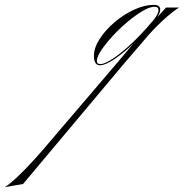

<svg xmlns="http://www.w3.org/2000/svg" viewBox="-430 -264 758 791"><path d="M-18 5Q-43 5 -43 -34Q-43 -67 -19.5 -103.5Q4 -140 41.5 -172Q79 -204 122 -224Q165 -244 204 -244Q230 -244 230 -224Q230 -212 218 -193L254 -233H308Q279 -215 239.5 -178.5Q200 -142 166 -101L81 -2L-335 494L-410 507Q-387 492 -357 463.5Q-327 435 -294 399Q-261 363 -230 326L56 -9L120 -85Q82 -48 43 -21.5Q4 5 -18 5ZM-17 0Q5 0 49 -32Q93 -64 142 -114Q178 -152 200.5 -179Q223 -206 223 -223Q223 -236 206 -236Q187 -236 158 -219Q129 -202 96 -174.5Q63 -147 34.5 -116Q6 -85 -12.5 -57.5Q-31 -30 -31 -12Q-31 0 -17 0Z"/></svg>

Font: Ballet 72pt
Style: Regular
Weight: 400
Designer: Maximiliano R. Sproviero
Foundry: Omnibus-Type
Version: Version 1.100; ttfautohint (v1.8.3)